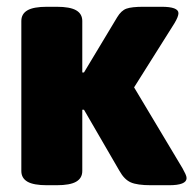

<svg xmlns="http://www.w3.org/2000/svg" viewBox="-20 -545 571 567"><path d="M119 2Q79 2 61 -8.5Q43 -19 43 -40V-483Q43 -504 61 -514.5Q79 -525 119 -525H147Q187 -525 205 -514.5Q223 -504 223 -483V-331H228L326 -494Q338 -514 353.5 -519.5Q369 -525 404 -525H457Q507 -525 507 -506Q507 -496 495 -476L376 -287L519 -48Q524 -39 527.5 -31.5Q531 -24 531 -19Q531 2 479 2H426Q385 2 366 -6.5Q347 -15 333 -40L228 -221H223V-40Q223 -19 205 -8.5Q187 2 147 2Z"/></svg>

Font: Asap Black
Style: Regular
Weight: 900
Designer: Pablo Cosgaya
Foundry: Omnibus-Type
Version: Version 3.001; ttfautohint (v1.8.4.7-5d5b)